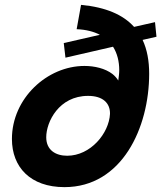

<svg xmlns="http://www.w3.org/2000/svg" viewBox="-20 -758 663 789"><path d="M245 11C481 11 593 -233 593 -455C593 -508 584.5 -554.5 566 -594L623 -607L617 -667L531 -647.5C486.5 -697 415.5 -728.5 313 -738L295 -638C334 -636.5 365.5 -628 390.5 -615L242 -581L249 -521L444.5 -566C462 -538.5 470 -505 470 -470C470 -456 468 -442 466 -427C460 -437 452 -446 442 -454C412 -477 368 -487 327 -487C174 -487 29 -354 29 -187C29 -71 105 11 245 11ZM170 -194C170 -257 222 -364 342 -364C403 -364 433 -334 432 -290C428 -210 352 -118 256 -118C209 -118 170 -141 170 -194Z"/></svg>

Font: HK Grotesk Black
Style: Italic
Weight: 900
Italic angle: -16°
Designer: Alfredo Marco Pradil
Foundry: Hanken Design Co.
Version: Version 3.001;FEAKit 1.0